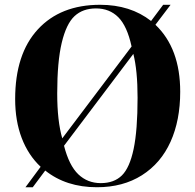

<svg xmlns="http://www.w3.org/2000/svg" viewBox="-20 -764 812 798"><path d="M85.9 14.2 148.9 -70.8Q97.7 -118.7 70.3 -190.2Q43 -261.7 43 -352.1Q43 -539.6 137.2 -641.8Q231.4 -744.1 396 -744.1Q522 -744.1 607.9 -676.8L658.2 -744.1H689L626 -661.1Q729 -563 729 -382.8Q729 -263.7 688.7 -174.6Q648.4 -85.4 569.8 -35.6Q491.2 14.2 382.8 14.2Q254.9 14.2 168 -55.2L116.2 14.2ZM238.8 -189 526.9 -570.8Q508.3 -655.8 471.7 -692.4Q435.1 -729 378.9 -729Q324.2 -729 289.8 -697Q255.4 -665 236.6 -586.2Q217.8 -507.3 217.8 -376Q217.8 -261.2 238.8 -189ZM551.8 -357.9Q551.8 -471.2 534.2 -540L246.1 -158.2Q267.1 -76.2 305.4 -39.6Q343.8 -2.9 398.9 -2.9Q454.1 -2.9 486.6 -34.9Q519 -66.9 535.4 -144.8Q551.8 -222.7 551.8 -357.9Z"/></svg>

Font: Display Regular
Style: Bold
Weight: 700
Designer: Latin by Veronika Burian and Jose Scaglione. Greek by Irene Vlachou. Cyrillic by Vera Evstafieva.
Foundry: TypeTogether
Version: Version 3.002